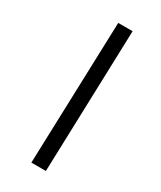

<svg xmlns="http://www.w3.org/2000/svg" viewBox="-226 -879 893 1065"><g transform="rotate(30 221.0 -346.0)"><path d="M169 110 199 -802H291L262 110Z"/></g></svg>

Font: Literata 36pt ExtraBold
Style: Italic
Weight: 800
Italic angle: -2°
Designer: Latin by Veronika Burian and Jose Scaglione. Greek by Irene Vlachou. Cyrillic by Vera Evstafieva
Foundry: TypeTogether
Version: Version 3.002